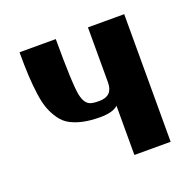

<svg xmlns="http://www.w3.org/2000/svg" viewBox="-87 -531 634 622"><g transform="rotate(-20 230.0 -220.0)"><path d="M275.9 -250V-439.9H400.9V0H275.9V-169.9Q258.8 -152.8 213.9 -152.8Q181.2 -152.8 156.2 -158.2Q131.3 -163.6 112.5 -173.6Q93.8 -183.6 81.1 -201.7Q68.4 -219.7 60.3 -240.7Q52.2 -261.7 47.9 -293.7Q43.5 -325.7 41.7 -359.1Q40 -392.6 40 -439.9H165Q165 -282.7 173.3 -244.1Q180.2 -212.9 199.2 -206.5Q208.5 -203.1 229 -203.1Q275.9 -203.1 275.9 -250Z"/></g></svg>

Font: Pfennig
Style: Bold
Weight: 700
Version: Version 20120410 ; ttfautohint (v0.8)